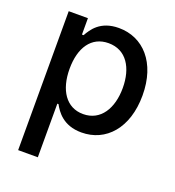

<svg xmlns="http://www.w3.org/2000/svg" viewBox="-136 -661 890 974"><g transform="rotate(20 308.5 -174.5)"><path d="M71.4 204.5H177.6V-84.9H183.9C203.1 -50.1 242.2 10.7 341.6 10.7C473.7 10.7 569.6 -95.2 569.6 -271.7C569.6 -448.5 472.3 -552.6 340.6 -552.6C239.3 -552.6 202.8 -490.8 183.9 -457H175.1V-545.5H71.4ZM175.4 -272.7C175.4 -386.7 225.1 -462.4 317.8 -462.4C414.1 -462.4 462.4 -381 462.4 -272.7C462.4 -163.4 412.6 -79.9 317.8 -79.9C226.6 -79.9 175.4 -158 175.4 -272.7Z"/></g></svg>

Font: Magic Ui Pro Medium
Style: Regular
Weight: 500
Designer: Stefan Endress, Andreas Faust
Version: Version 1.000;FEAKit 1.0